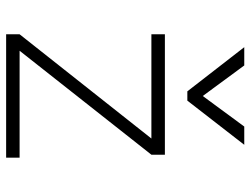

<svg xmlns="http://www.w3.org/2000/svg" viewBox="-115 -701 816 626"><g transform="rotate(90 293.0 -388.0)"><path d="M91.8 0V-43.9L431.6 -473.6H91.8V-517.6H484.4V-473.6L145.5 -43.9H494.1V0ZM277.8 -590.8 133.8 -776.4H193.4L293 -641.1L392.6 -776.4H452.1L308.1 -590.8Z"/></g></svg>

Font: Cascadia Code ExtraLight
Style: Regular
Weight: 200
Monospace: yes
Designer: Aaron Bell
Foundry: Saja Typeworks
Version: Version 2407.024; ttfautohint (v1.8.4)